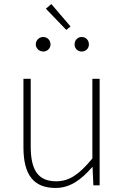

<svg xmlns="http://www.w3.org/2000/svg" viewBox="-20 -917 617 950"><path d="M308 -769 329 -786 234 -897 207 -874ZM194 -662C214 -662 230 -678 230 -697C230 -718 214 -734 194 -734C174 -734 157 -718 157 -697C157 -678 174 -662 194 -662ZM384 -662C405 -662 420 -678 420 -697C420 -718 405 -734 384 -734C364 -734 349 -718 349 -697C349 -678 364 -662 384 -662ZM255 13C328 13 383 -29 436 -90H438L442 0H473V-527H437V-133C372 -54 323 -20 258 -20C169 -20 132 -75 132 -192V-527H96V-188C96 -51 147 13 255 13Z"/></svg>

Font: SSpoqa Han Sans Neo Thin
Style: Regular
Weight: 100
Designer: [Spoqa Han Sans Neo] Dong-huui Kim  Younghwa Kang  Yujin Lee  [Noto Sans] Ryoko NISHIZUKA  (kana & ideographs); Paul D. 
Foundry: Spoqa (http://www.spoqa-han-sans.com)
Version: Version 1.000